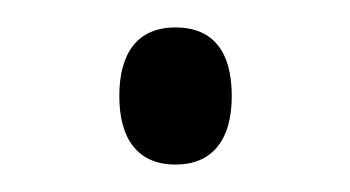

<svg xmlns="http://www.w3.org/2000/svg" viewBox="-20 -476 255 140"><path d="M67 -406C67 -374 81 -356 108 -356C134 -356 149 -373 149 -406C149 -440 134 -456 108 -456C80 -456 67 -437 67 -406Z"/></svg>

Font: Noto Sans Malayalam UI Condensed Light
Style: Regular
Weight: 300
Width: 3
Designer: Jelle Bosma - Monotype Design Team
Foundry: Monotype Imaging Inc.
Version: Version 2.104